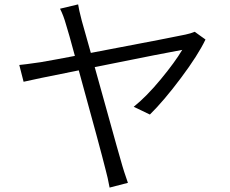

<svg xmlns="http://www.w3.org/2000/svg" viewBox="-20 -809 1040 870"><path d="M862.3 -665 911.1 -629.9Q877 -558.6 799.8 -455.6Q722.7 -352.5 659.2 -290L585.9 -325.2Q643.6 -371.1 708.5 -449.7Q773.4 -528.3 805.7 -583Q748 -573.2 409.2 -504.9Q429.7 -432.6 459 -326.2Q488.3 -219.7 508.3 -148.9Q528.3 -78.1 535.2 -54.7Q538.1 -43 559.6 19.5L476.6 41Q467.8 -6.8 459 -38.1Q435.5 -132.8 336.9 -490.2Q122.1 -447.3 86.9 -438.5L67.4 -514.6Q84 -515.6 165 -527.3Q238.3 -540 319.3 -555.7Q291 -661.1 279.3 -697.3Q267.6 -739.3 252 -769.5L334 -789.1Q336.9 -767.6 350.6 -714.8Q355.5 -696.3 369.6 -647.5Q383.8 -598.6 391.6 -569.3Q787.1 -644.5 820.3 -652.3Q843.8 -657.2 862.3 -665Z"/></svg>

Font: Gen Shin Gothic Normal
Style: Regular
Weight: 300
Designer: [Source Han Sans]
Ryoko NISHIZUKA  (kana & ideographs); Paul D. Hunt (Latin, Greek & Cyrillic); Wenlong ZHANG  (bopomofo
Version: Version 1.002.20150607